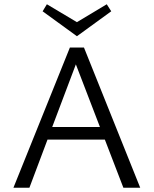

<svg xmlns="http://www.w3.org/2000/svg" viewBox="-20 -881 721 901"><path d="M341 -711 180 -828 200 -861 341 -777 481 -861 502 -828ZM472 -226H203L118 0H43L308 -658H374L638 0H559ZM449 -285 336 -579 225 -285Z"/></svg>

Font: Ysabeau SC
Style: Regular
Weight: 400
Designer: Christian Thalmann (Catharsis Fonts)
Version: Version 0.003